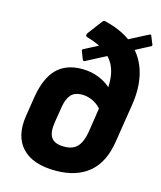

<svg xmlns="http://www.w3.org/2000/svg" viewBox="-107 -771 720 860"><g transform="rotate(15 253.0 -341.0)"><path d="M231 11Q126 11 76 -42Q26 -95 41 -192L56 -287Q71 -375 113.5 -417.5Q156 -460 230 -460Q273 -460 310.5 -444.5Q348 -429 374 -401L359 -294Q341 -321 314 -335Q287 -349 260 -349Q225 -349 208 -329.5Q191 -310 185 -273L173 -199Q165 -149 181 -126Q197 -103 242 -103Q281 -103 302 -125.5Q323 -148 331 -197L351 -329Q369 -406 362 -460.5Q355 -515 319.5 -549.5Q284 -584 216 -603Q209 -605 208 -610Q207 -615 211 -621L260 -686Q264 -692 268.5 -693Q273 -694 279 -692Q367 -670 416.5 -622.5Q466 -575 483 -509Q500 -443 487 -362L459 -185Q444 -86 386 -37.5Q328 11 231 11ZM233 -498Q229 -496 226 -496.5Q223 -497 221 -502L207 -538Q204 -544 213 -548L481 -687Q489 -691 491 -681L505 -647Q507 -643 504.5 -640.5Q502 -638 497 -636Z"/></g></svg>

Font: Sofia Sans Semi Condensed ExtraBold
Style: Italic
Weight: 800
Italic angle: -9°
Version: Version 4.100